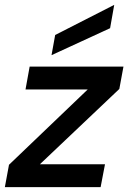

<svg xmlns="http://www.w3.org/2000/svg" viewBox="-37 -770 528 790"><path d="M-17 0 0 -92 324 -402H68L85 -496H471L454 -404L127 -94H395L377 0ZM175 -543 190 -626 433 -750 416 -654Z"/></svg>

Font: Rethink Sans SemiBold
Style: Italic
Weight: 600
Italic angle: -10°
Designer: The Rethink Sans project authors (Hans Thiessen). DM Sans designed by Colophon Foundry.
Foundry: Rethink Communications LLC
Version: Version 1.001